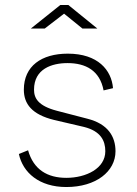

<svg xmlns="http://www.w3.org/2000/svg" viewBox="-20 -743 551 773"><path d="M312 -628H372L255 -723H223L104 -628H160L238 -688ZM247 10C367 10 445 -53 445 -134C445 -193 415 -244 332 -265L209 -297C133 -317 117 -348 117 -382C117 -466 189 -489 252 -489C325 -489 382 -459 397 -379L435 -388C429 -461 374 -527 253 -527C147 -527 76 -477 76 -382C76 -325 108 -282 198 -260L318 -232C386 -215 404 -176 404 -134C404 -65 327 -27 247 -27C171 -27 115 -60 93 -138L56 -123C72 -48 138 10 247 10Z"/></svg>

Font: United Sans Thin
Style: Regular
Weight: 100
Designer: Pablo Impallari, Rodrigo Fuenzalida (Modified by Dan O. Williams)
Version: Version 1.000;PS 001.000;hotconv 1.0.88;makeotf.lib2.5.64775